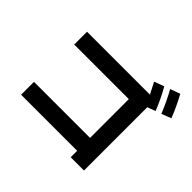

<svg xmlns="http://www.w3.org/2000/svg" viewBox="-195 -1122 1390 1390"><g transform="rotate(45 500.0 -427.0)"><path d="M920 -870Q968 -782 1000 -699L926 -670Q887 -766 844 -842ZM800 -826Q850 -738 882 -655L820 -632V16H684V-50H110V-182H684V-579H125V-710H769Q757 -735 724 -798Z"/></g></svg>

Font: IBM Plex Sans JP
Style: Bold
Weight: 700
Designer: Mike Abbink; Paul van der Laan; Pieter van Rosmalen; Wujin Sim; Yejin Wi; Jinhee Kim; Boomi Park; Yona Kim; Kichan Ma
Foundry: Sandoll Inc.
Version: Version 1.001